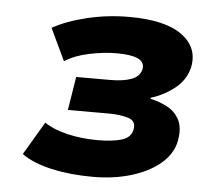

<svg xmlns="http://www.w3.org/2000/svg" viewBox="-42 -755 606 566"><g transform="rotate(5 261.5 -471.5)"><path d="M253 -232Q185 -232 129.5 -244.5Q74 -257 41 -281L99 -379Q125 -361 167 -351Q209 -341 256 -341Q302 -341 329 -349.5Q356 -358 360 -382Q365 -407 341 -414.5Q317 -422 283 -422H162L178 -521H280Q317 -521 341.5 -530Q366 -539 371 -562Q374 -582 354 -591.5Q334 -601 291 -601Q253 -601 210 -592Q167 -583 138 -564L93 -659Q134 -682 194 -696.5Q254 -711 319 -711Q425 -711 475 -674.5Q525 -638 513 -579Q504 -541 472.5 -516Q441 -491 402 -479V-476Q430 -470 453.5 -457Q477 -444 488.5 -420.5Q500 -397 493 -359Q485 -320 451 -291.5Q417 -263 365.5 -247.5Q314 -232 253 -232Z"/></g></svg>

Font: Nunito Sans 7pt SemiExpanded Black
Style: Italic
Weight: 900
Width: 6
Italic angle: -9°
Designer: Vernon Adams
Foundry: Vernon Adams
Version: Version 3.101;gftools[0.9.27]